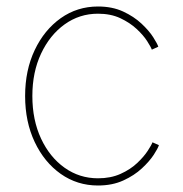

<svg xmlns="http://www.w3.org/2000/svg" viewBox="-20 -569 568 597"><path d="M284.7 7.8Q220.2 7.8 168.9 -28.3Q117.7 -64.5 87.9 -127.4Q58.1 -190.4 58.1 -270.5Q58.1 -350.6 87.9 -413.3Q117.7 -476.1 168.9 -512.5Q220.2 -548.8 284.7 -548.8Q329.1 -548.8 362.8 -533.2Q396.5 -517.6 419.9 -495.6Q443.4 -473.6 456.3 -453.4Q469.2 -433.1 472.2 -423.8L452.1 -414.6Q449.2 -422.9 437.5 -441.2Q425.8 -459.5 404.8 -479Q383.8 -498.5 354 -512.5Q324.2 -526.4 284.7 -526.4Q227.1 -526.4 180.9 -493.2Q134.8 -460 107.7 -402.3Q80.6 -344.7 80.6 -270.5Q80.6 -195.8 107.7 -137.9Q134.8 -80.1 180.9 -47.4Q227.1 -14.6 284.7 -14.6Q324.2 -14.6 354.7 -28.3Q385.3 -42 406.2 -61.8Q427.2 -81.5 439.2 -99.9Q451.2 -118.2 454.1 -126.5L474.1 -117.7Q471.2 -107.9 458 -87.6Q444.8 -67.4 421.1 -45.4Q397.5 -23.4 363.3 -7.8Q329.1 7.8 284.7 7.8Z"/></svg>

Font: Inter 17pt Thin
Style: Regular
Weight: 250
Version: Version 4.001;git-66647c0bb